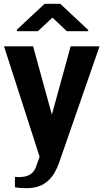

<svg xmlns="http://www.w3.org/2000/svg" viewBox="-20 -770 541 1003"><path d="M1 -528 187 49 171 93C158 136 131 155 79 155C72 155 65 154 58 154V208C76 212 96 213 120 213C220 213 264 151 289 79L500 -528H349L251 -171L153 -528ZM68 -607H178L254 -678L329 -607H441V-613L295 -750H213L68 -615Z"/></svg>

Font: Aerodynamic
Style: Regular
Weight: 500
Designer: Google
Version: Version 2.000980; 2014